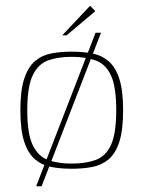

<svg xmlns="http://www.w3.org/2000/svg" viewBox="-20 -583 500 669"><path d="M106 66 313 -469H332L125 66ZM230 5Q192 5 159.5 -1Q127 -7 102.5 -27.5Q78 -48 64.5 -89Q51 -130 51 -199Q51 -268 64.5 -309Q78 -350 102.5 -370.5Q127 -391 159.5 -397Q192 -403 230 -403Q268 -403 300.5 -397Q333 -391 357.5 -370.5Q382 -350 395.5 -309Q409 -268 409 -199Q409 -129 395.5 -88Q382 -47 357.5 -27Q333 -7 300.5 -1Q268 5 230 5ZM230 -13Q278 -13 313 -25.5Q348 -38 366.5 -77.5Q385 -117 385 -199Q385 -281 366.5 -320.5Q348 -360 313 -372.5Q278 -385 230 -385Q182 -385 147.5 -372.5Q113 -360 94 -320.5Q75 -281 75 -199Q75 -117 94 -77.5Q113 -38 147.5 -25.5Q182 -13 230 -13ZM197 -460 294 -563 312 -544 212 -460Z"/></svg>

Font: Genos Thin
Style: Regular
Weight: 100
Designer: Robert E. Leuschke
Foundry: Robert E. Leuschke
Version: Version 1.010